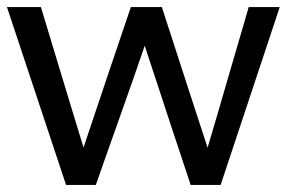

<svg xmlns="http://www.w3.org/2000/svg" viewBox="-24 -521 843 541"><path d="M246.1 0C251 -14.2 270.5 -70.3 305.2 -167.5C339.8 -265.1 366.2 -339.8 383.8 -392.1C400.9 -340.3 425.3 -265.1 458 -166.5L513.2 0H597.7L764.2 -501H676.8L626 -327.1C598.1 -230.5 576.2 -156.2 561 -105C543.9 -156.2 520 -230.5 488.3 -327.6C456.5 -424.8 438 -482.9 432.1 -501H344.7L286.1 -328.1C253.4 -231.4 228.5 -157.2 211.4 -105.5C195.3 -157.2 172.9 -231.9 143.1 -329.6L91.3 -501H-4.4L162.1 0Z"/></svg>

Font: Ride
Style: Regular
Weight: 400
Version: Version 3.000